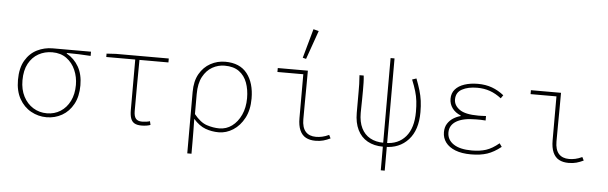

<svg xmlns="http://www.w3.org/2000/svg" viewBox="-55 -977 4310 1360"><g transform="rotate(5 2100.0 -297.0)"><path d="M294 12Q235 12 183.5 -16.5Q132 -45 101 -100Q70 -155 70 -234Q70 -319 102 -373Q134 -427 185.5 -452.5Q237 -478 296 -478H568V-448Q525 -451 483.5 -452.5Q442 -454 398 -454V-450Q452 -420 483 -366Q514 -312 514 -234Q514 -155 484 -100Q454 -45 404 -16.5Q354 12 294 12ZM294 -16Q348 -16 390.5 -43Q433 -70 457.5 -119Q482 -168 482 -234Q482 -290 460.5 -339.5Q439 -389 397.5 -419.5Q356 -450 296 -450Q242 -450 198 -425.5Q154 -401 128 -353Q102 -305 102 -234Q102 -168 127.5 -119Q153 -70 196.5 -43Q240 -16 294 -16Z M969 12Q938 12 919.5 1.5Q901 -9 893 -32Q885 -55 885 -92V-450H679V-474L745 -478H1121V-450H915Q914 -359 913.5 -268.5Q913 -178 913 -86Q913 -50 926.5 -33Q940 -16 971 -16Q985 -16 1000 -18Q1015 -20 1027 -24L1033 2Q1024 6 1006.5 9Q989 12 969 12Z M1310 180V-257Q1310 -334 1339.5 -385.5Q1369 -437 1417.5 -463.5Q1466 -490 1522 -490Q1626 -490 1678 -423.5Q1730 -357 1730 -246Q1730 -165 1699.5 -107.5Q1669 -50 1620.5 -19Q1572 12 1518 12Q1469 12 1424 -4.5Q1379 -21 1338 -68Q1339 -20 1339.5 18Q1340 56 1340 94Q1340 132 1340 180ZM1520 -16Q1570 -16 1610 -45.5Q1650 -75 1674 -127Q1698 -179 1698 -246Q1698 -307 1680 -356Q1662 -405 1623 -433.5Q1584 -462 1520 -462Q1474 -462 1433 -439Q1392 -416 1366 -368Q1340 -320 1340 -244V-102Q1385 -46 1431 -31Q1477 -16 1520 -16Z M2206 12Q2166 12 2138 -3Q2110 -18 2095 -51.5Q2080 -85 2080 -138V-450H1896V-478H2110Q2110 -421 2109.5 -363Q2109 -305 2108.5 -247.5Q2108 -190 2108 -132Q2108 -74 2133.5 -45Q2159 -16 2208 -16Q2229 -16 2252 -21Q2275 -26 2300 -38L2312 -14Q2287 -2 2262.5 5Q2238 12 2206 12ZM2090 -560 2066 -566 2124 -774 2162 -764Z M2687 12Q2623 12 2576.5 -14Q2530 -40 2505.5 -90Q2481 -140 2481 -211V-360Q2481 -389 2480.5 -415.5Q2480 -442 2477 -478H2507Q2510 -453 2510.5 -427.5Q2511 -402 2511 -372Q2511 -340 2510.5 -308Q2510 -276 2509.5 -250.5Q2509 -225 2509 -212Q2509 -149 2530.5 -105Q2552 -61 2592.5 -38.5Q2633 -16 2689 -16ZM2699 12 2701 -16Q2793 -16 2845.5 -77.5Q2898 -139 2898 -254Q2898 -296 2894 -330.5Q2890 -365 2879.5 -400.5Q2869 -436 2851 -480L2881 -490Q2898 -446 2909 -409Q2920 -372 2925 -335.5Q2930 -299 2930 -254Q2930 -127 2866.5 -57.5Q2803 12 2699 12ZM2686 180V-618H2714V180Z M3312 12Q3246 12 3200.5 -6Q3155 -24 3131.5 -55.5Q3108 -87 3108 -128Q3108 -164 3124 -189Q3140 -214 3164.5 -229.5Q3189 -245 3216 -252V-256Q3177 -272 3155.5 -301.5Q3134 -331 3134 -368Q3134 -408 3157.5 -435Q3181 -462 3223 -476Q3265 -490 3318 -490Q3374 -490 3419 -473.5Q3464 -457 3504 -425L3488 -402Q3448 -433 3406.5 -447.5Q3365 -462 3316 -462Q3251 -462 3208.5 -439Q3166 -416 3166 -366Q3166 -324 3206.5 -295Q3247 -266 3340 -266Q3354 -266 3365 -266.5Q3376 -267 3395 -268V-236Q3374 -238 3358.5 -238Q3343 -238 3326 -238Q3235 -238 3187.5 -209.5Q3140 -181 3140 -129Q3140 -77 3185.5 -46.5Q3231 -16 3316 -16Q3373 -16 3416.5 -30Q3460 -44 3508 -84L3525 -60Q3475 -20 3427 -4Q3379 12 3312 12Z M4006 12Q3966 12 3938 -3Q3910 -18 3895 -51.5Q3880 -85 3880 -138V-450H3696V-478H3910Q3910 -421 3909.5 -363Q3909 -305 3908.5 -247.5Q3908 -190 3908 -132Q3908 -74 3933.5 -45Q3959 -16 4008 -16Q4029 -16 4052 -21Q4075 -26 4100 -38L4112 -14Q4087 -2 4062.5 5Q4038 12 4006 12Z"/></g></svg>

Font: Source Code Pro ExtraLight
Style: Regular
Weight: 200
Monospace: yes
Designer: Paul D. Hunt, Teo Tuominen
Foundry: Adobe
Version: Version 1.026;hotconv 1.1.0;makeotfexe 2.6.0